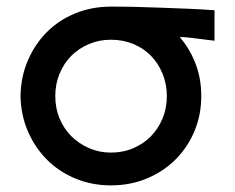

<svg xmlns="http://www.w3.org/2000/svg" viewBox="-20 -552 710 580"><path d="M315 8Q257 8 207 -13Q157 -34 121 -70.5Q85 -107 64 -156Q43 -205 42 -262Q43 -320 64 -369Q85 -418 121 -454.5Q157 -491 207 -511.5Q257 -532 315 -532Q317 -532 318 -532Q359 -532 397 -531Q435 -530 473.5 -528.5Q512 -527 550 -525.5Q588 -524 628 -521V-429Q601 -432 583 -434.5Q565 -437 546 -439Q535 -440 523 -440Q550 -409 567 -369Q588 -320 588 -262Q588 -205 567.5 -156Q547 -107 510.5 -70.5Q474 -34 424 -13Q374 8 315 8ZM315 -91Q352 -91 383 -104.5Q414 -118 436 -140.5Q458 -163 471 -194Q484 -225 484 -262Q484 -298 471 -329.5Q458 -361 436 -383.5Q414 -406 383 -419Q352 -432 315 -432Q280 -432 249 -419Q218 -406 195.5 -383.5Q173 -361 160 -329.5Q147 -298 147 -262Q147 -225 160 -194Q173 -163 195.5 -140.5Q218 -118 249 -104.5Q280 -91 315 -91Z"/></svg>

Font: Rising Sun SemiBold
Style: Regular
Weight: 600
Designer: Matt McInerney, Pablo Impallari, Rodrigo Fuenzalida (Raleway font), Stephen Hutchings (Greek), Cristiano Sobral (main ch
Foundry: The Rising Sun Project Authors
Version: Version 4.327; ttfautohint (v1.8.4.7-5d5b-dirty)